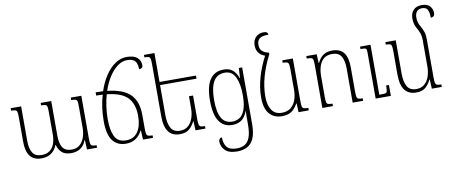

<svg xmlns="http://www.w3.org/2000/svg" viewBox="-82 -1135 4150 1753"><g transform="rotate(-10 1992.5 -259.0)"><path d="M583 -492H681V-97Q681 -63 684.5 -47.5Q688 -32 700.5 -27.5Q713 -23 740 -23V0H647L643 -87H639Q621 -38 585.5 -15Q550 8 501 8Q443 8 413.5 -19.5Q384 -47 373 -90H370Q353 -45 317 -18.5Q281 8 225 8Q153 8 119 -37.5Q85 -83 85 -173V-398Q85 -432 81.5 -446.5Q78 -461 65.5 -465Q53 -469 26 -469V-492H123V-173Q123 -100 148 -61Q173 -22 232 -22Q279 -22 308 -44.5Q337 -67 350 -104.5Q363 -142 363 -188V-396Q363 -430 360 -445.5Q357 -461 344.5 -465Q332 -469 304 -469V-492H402V-173Q402 -98 427 -60.5Q452 -23 511 -23Q556 -23 585 -48Q614 -73 628 -114Q642 -155 642 -203V-396Q642 -430 639 -445.5Q636 -461 623.5 -465Q611 -469 583 -469Z M1008 10Q929 10 885.5 -46Q842 -102 842 -228Q842 -292 850.5 -353Q859 -414 875 -468Q847 -470 815 -470V-500Q851 -500 884 -498Q910 -578 951 -639.5Q992 -701 1042.5 -735Q1093 -769 1149 -769Q1216 -769 1247 -741Q1278 -713 1278 -670Q1278 -653 1268 -646Q1258 -639 1243 -639Q1242 -695 1219.5 -717.5Q1197 -740 1148 -740Q1103 -740 1060.5 -709.5Q1018 -679 982 -624Q946 -569 921 -495Q1070 -479 1134.5 -413Q1199 -347 1199 -224V-98Q1199 -63 1203 -47.5Q1207 -32 1219.5 -27.5Q1232 -23 1259 -23V0H1166L1162 -85H1158Q1137 -42 1100 -16Q1063 10 1008 10ZM881 -235Q881 -137 909.5 -78.5Q938 -20 1014 -20Q1087 -20 1123.5 -74.5Q1160 -129 1160 -220Q1160 -333 1103 -392Q1046 -451 912 -465Q897 -414 889 -355.5Q881 -297 881 -235Z M1686 -317V-98Q1686 -63 1690 -47.5Q1694 -32 1706.5 -27.5Q1719 -23 1745 -23V0H1653L1649 -85H1646Q1625 -42 1594 -16Q1563 10 1508 10Q1438 10 1402.5 -36.5Q1367 -83 1367 -184V-665Q1367 -698 1363.5 -713.5Q1360 -729 1347.5 -733Q1335 -737 1309 -737V-760H1406V-492H1744V-463H1406V-184Q1406 -109 1430 -65Q1454 -21 1515 -21Q1560 -21 1589.5 -46.5Q1619 -72 1633.5 -114Q1648 -156 1648 -205V-317Z M1996 256Q1918 256 1883.5 220.5Q1849 185 1849 139Q1849 124 1857 114.5Q1865 105 1879 105Q1879 164 1905.5 196Q1932 228 1998 228Q2041 228 2071.5 210Q2102 192 2118 149Q2134 106 2134 31V-8Q2134 -32 2134 -55.5Q2134 -79 2136 -94H2134Q2117 -46 2084 -18Q2051 10 1992 10Q1915 10 1872.5 -51Q1830 -112 1830 -244Q1830 -502 2002 -502Q2054 -502 2085 -475.5Q2116 -449 2133 -400H2136L2141 -492H2172V31Q2172 115 2151 164Q2130 213 2090.5 234.5Q2051 256 1996 256ZM1999 -20Q2034 -20 2064.5 -38Q2095 -56 2114.5 -104.5Q2134 -153 2134 -244Q2134 -348 2103.5 -410Q2073 -472 2008 -472Q1935 -472 1901.5 -414Q1868 -356 1868 -243Q1868 -129 1900 -74.5Q1932 -20 1999 -20Z M2453 10Q2381 10 2338 -39Q2295 -88 2295 -191Q2295 -281 2322 -375.5Q2349 -470 2397 -561Q2361 -573 2340 -599.5Q2319 -626 2319 -671Q2319 -718 2347.5 -746Q2376 -774 2421 -774Q2441 -774 2450 -766.5Q2459 -759 2461 -745Q2397 -745 2375.5 -725Q2354 -705 2354 -670Q2354 -629 2376 -609.5Q2398 -590 2437 -582V-567Q2387 -471 2360.5 -377Q2334 -283 2334 -191Q2334 -114 2364.5 -67.5Q2395 -21 2458 -21Q2510 -21 2542 -47.5Q2574 -74 2588.5 -116Q2603 -158 2603 -205V-392Q2603 -428 2599.5 -444.5Q2596 -461 2583.5 -465Q2571 -469 2544 -469V-492H2642V-98Q2642 -63 2645.5 -47.5Q2649 -32 2662 -27.5Q2675 -23 2703 -23V0H2608L2605 -81H2601Q2573 -31 2539.5 -10.5Q2506 10 2453 10Z M3207 -23V0H3110V-320Q3110 -388 3086 -429Q3062 -470 3001 -470Q2953 -470 2924 -446Q2895 -422 2881.5 -380.5Q2868 -339 2868 -287V-96Q2868 -62 2871.5 -46.5Q2875 -31 2887.5 -27Q2900 -23 2927 -23V0H2829V-396Q2829 -430 2825.5 -445.5Q2822 -461 2809 -465Q2796 -469 2767 -469V-492H2863L2867 -410H2870Q2894 -459 2926.5 -480Q2959 -501 3007 -501Q3081 -501 3115 -456Q3149 -411 3149 -318V-97Q3149 -62 3152.5 -46.5Q3156 -31 3168.5 -27Q3181 -23 3207 -23ZM3464 -101V0H3323V-424Q3323 -454 3316.5 -461.5Q3310 -469 3283 -469H3265V-492H3362V-29H3388Q3411 -29 3421.5 -32.5Q3432 -36 3435 -51Q3438 -66 3438 -101Z M3877 -98Q3877 -63 3881 -47.5Q3885 -32 3897.5 -27.5Q3910 -23 3936 -23V0H3844L3840 -85H3836Q3815 -42 3784.5 -16Q3754 10 3699 10Q3629 10 3593 -36.5Q3557 -83 3557 -184V-397Q3557 -430 3553.5 -445.5Q3550 -461 3538 -465Q3526 -469 3500 -469V-492H3596V-184Q3596 -109 3620 -65Q3644 -21 3706 -21Q3751 -21 3780.5 -46.5Q3810 -72 3824.5 -114Q3839 -156 3839 -205V-454Q3839 -487 3830 -513.5Q3821 -540 3807 -563Q3794 -584 3787 -608Q3780 -632 3780 -661Q3780 -711 3808 -739.5Q3836 -768 3885 -768Q3935 -768 3959.5 -741.5Q3984 -715 3984 -678Q3984 -641 3947 -639Q3947 -692 3933 -715.5Q3919 -739 3884 -739Q3849 -739 3833 -718.5Q3817 -698 3817 -663Q3817 -617 3841 -579Q3857 -551 3867 -522.5Q3877 -494 3877 -454Z"/></g></svg>

Font: Noto Serif Armenian SemiCondensed ExtraLight
Style: Regular
Weight: 200
Width: 4
Designer: Monotype Design Team
Foundry: Monotype Imaging Inc.
Version: Version 2.008; ttfautohint (v1.8.4.7-5d5b)